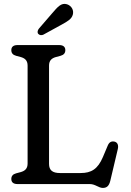

<svg xmlns="http://www.w3.org/2000/svg" viewBox="-20 -927 658 967"><path d="M176.5 -783.5C169.5 -775 166.5 -764.5 172.5 -756.5C178.5 -749.5 190 -748 198.5 -752.5L291.5 -803.5C321 -820 340 -830.5 346.5 -852.5C353 -874 341.5 -897.5 317.5 -905.5C288 -914.5 270 -891.5 243 -860.5ZM285 -646C301.5 -650.5 309 -660 309 -674.5C309 -690.5 299 -700 278 -700H68C47 -700 37 -690.5 37 -674.5C37 -660 44.5 -650.5 61 -646L83.5 -640C105.5 -634 119 -622.5 119 -596.5V-103.5C119 -77.5 105.5 -66 83.5 -60L61 -54C44.5 -49.5 37 -40 37 -25.5C37 -9.5 47 0 68 0H432.5C460 0 476.5 19.5 498 19.5C519 19.5 529.5 8 535.5 -16.5L573.5 -177C578 -197 571 -211 555.5 -214C541 -216.5 530 -211.5 522.5 -193.5L498.5 -136.5C472.5 -75 439.5 -55.5 386 -55.5H282C244 -55.5 227 -70 227 -101.5V-596.5C227 -622.5 240.5 -634 262.5 -640Z"/></svg>

Font: dr Title
Style: Regular
Weight: 400
Version: Version 1.000;hotconv 1.0.109;makeotfexe 2.5.65596